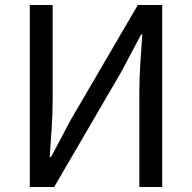

<svg xmlns="http://www.w3.org/2000/svg" viewBox="-20 -753 773 773"><path d="M100 0H198L469 -465L548 -614H553C548 -540 541 -462 541 -385V0H633V-733H535L264 -269L185 -120H180C185 -194 192 -276 192 -352V-733H100Z"/></svg>

Font: Noto Sans CJK TC Regular
Style: Regular
Weight: 400
Designer: Ryoko NISHIZUKA (kana & ideographs); Paul D. Hunt (Latin, Greek & Cyrillic); Wenlong ZHANG (bopomofo); Sandoll Communica
Foundry: Adobe Systems Incorporated
Version: Version 1.001;PS 1.001;hotconv 1.0.78;makeotf.lib2.5.61930